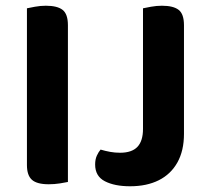

<svg xmlns="http://www.w3.org/2000/svg" viewBox="-20 -636 733 670"><path d="M74 -415H217V-1Q208 1 189 4Q170 7 150 7Q109 7 91.5 -8.5Q74 -24 74 -60ZM217 -240H74V-607Q83 -609 102 -612.5Q121 -616 140 -616Q180 -616 198.5 -601.5Q217 -587 217 -548ZM479 -290H622V-169Q622 -110 599 -69Q576 -28 534 -7Q492 14 434 14Q380 14 346 -3.5Q312 -21 312 -62Q312 -80 318 -93Q324 -106 331 -114Q348 -109 364.5 -106Q381 -103 399 -103Q440 -103 459.5 -123.5Q479 -144 479 -186ZM622 -231H479V-607Q488 -609 507 -612.5Q526 -616 545 -616Q585 -616 603.5 -601.5Q622 -587 622 -548Z"/></svg>

Font: BalooTamma2Bold
Style: Bold
Weight: 700
Designer: Divya Kowshik, Shuchita Grover and Ek Type
Foundry: Ek Type
Version: Version 1.700